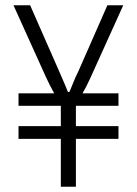

<svg xmlns="http://www.w3.org/2000/svg" viewBox="-20 -706 517 726"><path d="M210 0V-181H50V-229H210V-306H50V-353H185Q177 -367 167.5 -386Q158 -405 154 -414L31 -686H94L203 -438Q208 -426 214.5 -411.5Q221 -397 227 -382.5Q233 -368 237 -358H242Q247 -368 252.5 -382.5Q258 -397 264.5 -411.5Q271 -426 277 -438L386 -686H446L323 -414Q316 -398 307.5 -381.5Q299 -365 292 -353H428V-306H267V-229H428V-181H267V0Z"/></svg>

Font: Archivo ExtraCondensed ExtraLight
Style: Regular
Weight: 250
Width: 2
Designer: Hector Gatti
Foundry: Omnibus-Type
Version: Version 2.001